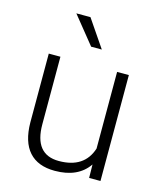

<svg xmlns="http://www.w3.org/2000/svg" viewBox="-113 -833 776 925"><g transform="rotate(15 274.5 -370.0)"><path d="M416 -66.9Q363.3 9.8 247.6 9.8Q163.1 9.8 119.1 -39.3Q75.2 -88.4 74.2 -184.6V-528.3H132.3V-191.9Q132.3 -41 254.4 -41Q381.3 -41 415 -146V-528.3H473.6V0H417ZM315.9 -613.3H262.7L152.3 -750H222.7Z"/></g></svg>

Font: SteelSelectRoboto
Style: Regular
Weight: 300
Designer: Google
Version: Version 2.137; 2017